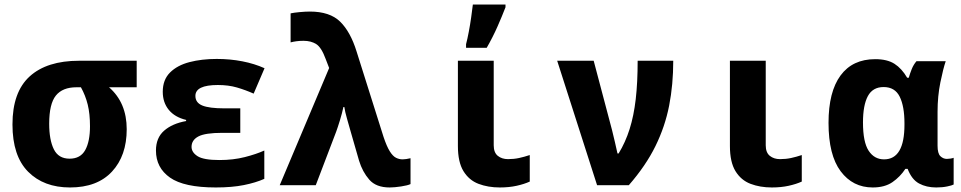

<svg xmlns="http://www.w3.org/2000/svg" viewBox="-20 -817 4240 847"><path d="M289 10Q173 10 104 -59.5Q35 -129 35 -268Q35 -411 111 -480Q187 -549 329 -549H583V-432H461Q539 -364 539 -247Q539 -130 474 -60Q409 10 289 10ZM287 -117Q335 -117 356 -155Q377 -193 377 -260Q377 -315 367 -355.5Q357 -396 337 -432H317Q256 -432 226.5 -395.5Q197 -359 197 -271Q197 -200 217.5 -158.5Q238 -117 287 -117Z M932 10Q792 10 730 -33.5Q668 -77 668 -153Q668 -209 704 -240.5Q740 -272 801 -283V-288Q751 -300 724.5 -332.5Q698 -365 698 -412Q698 -465 730 -497Q762 -529 816 -543Q870 -557 936 -557Q995 -557 1049 -546.5Q1103 -536 1147 -516L1099 -404Q1063 -420 1025.5 -431Q988 -442 941 -442Q842 -442 842 -394Q842 -364 872.5 -351.5Q903 -339 970 -339H1040V-231H961Q885 -231 855 -215Q825 -199 825 -169Q825 -145 851.5 -128Q878 -111 948 -111Q1009 -111 1060 -124Q1111 -137 1146 -153V-28Q1108 -11 1055.5 -0.5Q1003 10 932 10Z M1699 10Q1639 10 1609 -24.5Q1579 -59 1564 -108L1528 -233Q1519 -265 1510.5 -294.5Q1502 -324 1499 -345H1495Q1489 -317 1479.5 -286Q1470 -255 1463 -236L1373 0H1214L1432 -517L1417 -556Q1398 -608 1375 -622.5Q1352 -637 1319 -637Q1302 -637 1287.5 -635Q1273 -633 1262 -630V-758Q1275 -761 1301 -763.5Q1327 -766 1347 -766Q1435 -766 1480.5 -721.5Q1526 -677 1553 -590L1672 -213Q1686 -171 1699.5 -149.5Q1713 -128 1727 -121Q1741 -114 1756 -114Q1770 -114 1791 -119V-5Q1779 1 1749.5 5.5Q1720 10 1699 10Z M2185 10Q2133 10 2091 -6Q2049 -22 2024.5 -62Q2000 -102 2000 -173V-549H2158V-176Q2158 -144 2176 -129.5Q2194 -115 2221 -115Q2247 -115 2270 -120Q2293 -125 2317 -133V-16Q2293 -5 2259.5 2.5Q2226 10 2185 10ZM2036 -622Q2042 -645 2048 -676.5Q2054 -708 2058.5 -740Q2063 -772 2066 -797H2210V-785Q2195 -746 2174.5 -699.5Q2154 -653 2127 -606H2036Z M2614 0 2438 -549H2599L2680 -243Q2685 -222 2692.5 -191Q2700 -160 2704 -140H2709Q2739 -189 2757.5 -247.5Q2776 -306 2784.5 -379.5Q2793 -453 2793 -549H2950Q2950 -444 2932 -351.5Q2914 -259 2871.5 -172.5Q2829 -86 2754 0Z M3385 10Q3333 10 3291 -6Q3249 -22 3224.5 -62Q3200 -102 3200 -173V-549H3358V-176Q3358 -144 3376 -129.5Q3394 -115 3421 -115Q3447 -115 3470 -120Q3493 -125 3517 -133V-16Q3493 -5 3459.5 2.5Q3426 10 3385 10Z M3830 10Q3742 10 3688.5 -61.5Q3635 -133 3635 -275Q3635 -412 3688 -484Q3741 -556 3841 -556Q3894 -556 3926 -535.5Q3958 -515 3982 -474H3989Q3994 -492 4002 -512Q4010 -532 4023 -547H4152Q4141 -515 4128.5 -454Q4116 -393 4116 -324V-174Q4116 -140 4128.5 -128Q4141 -116 4157 -116Q4164 -116 4173.5 -117.5Q4183 -119 4187 -121V-3Q4180 1 4158.5 5.5Q4137 10 4110 10Q4067 10 4034.5 -7.5Q4002 -25 3984 -72H3974Q3951 -37 3917 -13.5Q3883 10 3830 10ZM3880 -114Q3970 -114 3970 -267V-273Q3970 -348 3949 -390.5Q3928 -433 3878 -433Q3830 -433 3808.5 -393Q3787 -353 3787 -277Q3787 -190 3812 -152Q3837 -114 3880 -114Z"/></svg>

Font: Noto Sans Mono ExtraBold
Style: Regular
Weight: 800
Designer: Monotype Design Team
Foundry: Monotype Imaging Inc.
Version: Version 2.014